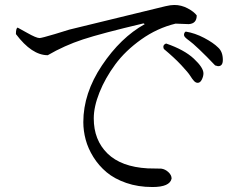

<svg xmlns="http://www.w3.org/2000/svg" viewBox="-20 -744 960 772"><path d="M845 -481Q810 -518 781.5 -545Q753 -572 741.5 -580Q730 -588 724.5 -594Q719 -600 720 -606Q721 -614 727 -617Q764 -611 801 -591.5Q838 -572 857 -553Q876 -536 876 -503Q876 -477 856 -478Q851 -479 845 -481ZM648 -569Q721 -544 759.5 -508Q798 -472 798 -449Q798 -437 791.5 -424Q785 -411 775 -411Q767 -411 760 -418.5Q753 -426 745 -439Q737 -452 709 -482Q681 -512 639 -547Q632 -563 648 -569ZM51 -633Q52 -633 89 -612Q126 -591 139 -591Q147 -591 200.5 -607Q254 -623 259 -625L645 -719Q666 -724 681 -724Q709 -724 734.5 -710.5Q760 -697 771 -682Q771 -649 739 -647L686 -649Q612 -631 548 -585.5Q484 -540 443.5 -485Q403 -430 380 -372.5Q357 -315 357 -268Q357 -181 412 -127Q467 -73 574 -67L628 -66Q644 -64 657 -52Q670 -40 670 -26Q663 8 593 8Q535 8 487.5 -8.5Q440 -25 408.5 -51.5Q377 -78 355.5 -112.5Q334 -147 324.5 -182.5Q315 -218 315 -253Q315 -369 390 -481Q465 -593 562 -647L557 -650Q388 -610 313.5 -585.5Q239 -561 172 -522Q108 -522 44 -607Q44 -631 51 -633Z"/></svg>

Font: cwTeXMing
Style: Medium
Weight: 500
Version: Version 1.17